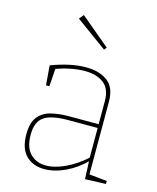

<svg xmlns="http://www.w3.org/2000/svg" viewBox="-116 -852 766 939"><g transform="rotate(15 267.0 -383.0)"><path d="M419 -19 412 -27 509 -17V-2L404 2L400 -94L404 -91Q358 -45 303.5 -19.5Q249 6 198 6Q141 6 105.5 -29Q70 -64 70 -136Q70 -195 94 -225Q118 -255 158.5 -265Q199 -275 248 -275H406L399 -268V-391Q399 -454 363 -481.5Q327 -509 267 -509Q234 -509 196 -501.5Q158 -494 118 -479L125 -490L118 -392H101L93 -491Q140 -509 184.5 -518.5Q229 -528 268 -528Q336 -528 377.5 -497Q419 -466 419 -394ZM91 -140Q91 -75 122 -44Q153 -13 201 -13Q246 -13 300 -38.5Q354 -64 404 -110L399 -99V-263L406 -256H250Q165 -256 128 -230.5Q91 -205 91 -140ZM191 -772 340 -647 330 -634 172 -749Z"/></g></svg>

Font: Bitter Thin
Style: Regular
Weight: 100
Designer: Sol Matas, and Bitter project Authors
Foundry: Sol Matas
Version: Version 2.002